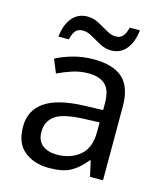

<svg xmlns="http://www.w3.org/2000/svg" viewBox="-111 -819 784 914"><g transform="rotate(15 280.5 -362.5)"><path d="M288 -545Q386 -545 433 -502Q480 -459 480 -365V0H416L399 -76H395Q360 -32 321.5 -11Q283 10 215 10Q142 10 94 -28.5Q46 -67 46 -149Q46 -229 109 -272.5Q172 -316 303 -320L394 -323V-355Q394 -422 365 -448Q336 -474 283 -474Q241 -474 203 -461.5Q165 -449 132 -433L105 -499Q140 -518 188 -531.5Q236 -545 288 -545ZM314 -259Q214 -255 175.5 -227Q137 -199 137 -148Q137 -103 164.5 -82Q192 -61 235 -61Q303 -61 348 -98.5Q393 -136 393 -214V-262ZM98 -606Q104 -665 132.5 -699.5Q161 -734 208 -734Q238 -734 264.5 -719.5Q291 -705 315 -691Q339 -677 360 -677Q383 -677 395.5 -691.5Q408 -706 415 -735H465Q459 -677 431 -642Q403 -607 356 -607Q328 -607 301.5 -621Q275 -635 250.5 -649.5Q226 -664 204 -664Q180 -664 168 -649.5Q156 -635 149 -606Z"/></g></svg>

Font: Noto Sans Old South Arabian
Style: Regular
Weight: 400
Designer: Monotype Design Team
Foundry: Monotype Imaging Inc.
Version: Version 2.001; ttfautohint (v1.8.4.7-5d5b)